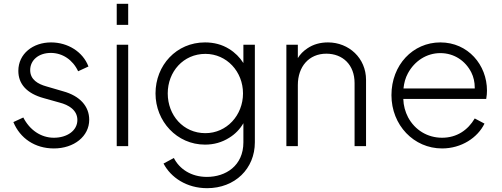

<svg xmlns="http://www.w3.org/2000/svg" viewBox="-20 -765 2629 1005"><path d="M262 12C368 12 447 -52 447 -138C447 -209 398 -263 311 -287L222 -313C179 -325 138 -348 138 -398C138 -450 182 -488 246 -488C307 -488 361 -452 389 -392L443 -417C414 -494 335 -543 247 -543C153 -543 76 -484 76 -394C76 -327 118 -276 210 -251L292 -228C339 -216 385 -189 385 -137C385 -81 331 -44 262 -44C194 -44 135 -85 102 -150L50 -126C85 -41 163 12 262 12Z M651 -635V-745H591V-635ZM651 0V-531H591V0Z M1064 220C1210 220 1314 118 1314 -20V-531H1254V-435C1235 -465 1210 -490 1179 -509C1142 -532 1100 -543 1053 -543C903 -543 794 -423 794 -276C794 -130 906 -8 1053 -8C1100 -8 1142 -20 1180 -44C1211 -63 1236 -89 1254 -120V-20C1254 103 1161 161 1063 161C980 161 919 119 890 62L836 91C874 164 957 220 1064 220ZM1055 -68C939 -68 858 -162 858 -276C858 -390 940 -483 1055 -483C1167 -483 1252 -390 1252 -276C1252 -162 1167 -68 1055 -68Z M1539 0V-320C1539 -416 1597 -484 1688 -484C1774 -484 1836 -426 1836 -330V0H1896V-347C1896 -461 1806 -543 1697 -543C1656 -543 1620 -533 1589 -512C1568 -498 1551 -481 1539 -461V-531H1479V0Z M2294 12C2395 12 2480 -44 2516 -118L2465 -145C2429 -84 2371 -44 2294 -44C2218 -44 2152 -84 2116 -151C2101 -180 2092 -212 2091 -247H2525C2528 -263 2529 -278 2529 -291C2529 -425 2430 -543 2285 -543C2141 -543 2029 -425 2029 -267C2029 -110 2146 12 2294 12ZM2092 -302C2095 -331 2102 -357 2115 -381C2150 -446 2213 -487 2285 -487C2357 -487 2416 -447 2447 -386C2459 -362 2465 -335 2465 -307C2465 -305 2465 -304 2465 -302Z"/></svg>

Font: Plus Jakarta Sans Light
Style: Regular
Weight: 300
Designer: Gumpita Rahayu
Foundry: Tokotype
Version: Version 2.071;gftools[0.9.30]